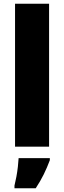

<svg xmlns="http://www.w3.org/2000/svg" viewBox="-20 -780 341 1021"><path d="M241 0H60V-760H241ZM245 72Q230 112 212.5 147.5Q195 183 170 221H57V207Q62 187 67 160.5Q72 134 75 107Q78 80 79 61H245Z"/></svg>

Font: Noto Sans Gurmukhi UI SemiCondensed Black
Style: Regular
Weight: 900
Width: 4
Designer: Jelle Bosma - Monotype Design Team
Foundry: Monotype Imaging Inc.
Version: Version 2.004; ttfautohint (v1.8.4.7-5d5b)